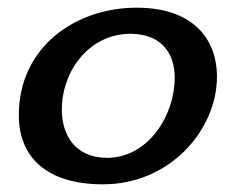

<svg xmlns="http://www.w3.org/2000/svg" viewBox="-20 -470 613 500"><path d="M29 -170C29 -62 100 10 248 10C425 10 545 -134 545 -270C545 -374 477 -450 336 -450C177 -450 29 -348 29 -170ZM141 -184C141 -285 212 -382 320 -382C402 -382 435 -329 435 -268C435 -167 364 -59 259 -59C174 -59 141 -121 141 -184Z"/></svg>

Font: KpSans
Style: BoldItalic
Weight: 700
Italic angle: -11°
Version: Version 0.66